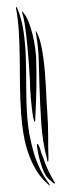

<svg xmlns="http://www.w3.org/2000/svg" viewBox="-63 -754 356 1027"><g transform="rotate(-5 114.5 -240.5)"><path d="M148 -441Q144 -366 135.5 -284Q127 -202 116 -127Q116 -125 115.5 -121Q115 -117 114.5 -112.5Q114 -108 112.5 -105Q111 -102 110 -103Q108 -103 106.5 -114.5Q105 -126 104 -129Q103 -146 102 -170Q101 -194 101 -219.5Q101 -245 101.5 -270Q102 -295 104 -314Q104 -322 105 -348Q106 -374 106.5 -409.5Q107 -445 107 -486Q107 -527 106 -565.5Q105 -604 102.5 -635Q100 -666 96 -682Q95 -687 94.5 -691.5Q94 -696 96 -696Q97 -696 99 -692Q101 -688 103 -686Q116 -667 125 -636.5Q134 -606 139.5 -571.5Q145 -537 147 -502.5Q149 -468 148 -441ZM182 -147Q181 -80 175.5 -18.5Q170 43 167 96Q166 104 165 111Q164 118 162 117Q160 118 159.5 110Q159 102 158 96Q143 9 145 -92Q147 -193 153 -297Q157 -363 161 -432.5Q165 -502 158 -577Q158 -582 158 -583Q158 -584 160 -585Q161 -585 163 -577Q173 -555 178.5 -521.5Q184 -488 186 -448.5Q188 -409 188 -366Q188 -323 186.5 -282.5Q185 -242 183.5 -206.5Q182 -171 182 -147ZM158 233Q159 236 160.5 239.5Q162 243 160 243Q157 246 155 239Q120 204 98 160Q76 116 63 66Q50 16 45.5 -38Q41 -92 42 -148Q43 -226 49 -301.5Q55 -377 60.5 -449Q66 -521 68 -588Q70 -655 64 -715Q64 -723 64 -723Q66 -725 68 -720Q70 -715 71 -715Q90 -654 93.5 -583.5Q97 -513 92.5 -438Q88 -363 81 -284.5Q74 -206 73 -130Q72 -32 91.5 63.5Q111 159 158 233ZM152 140Q160 164 168.5 184.5Q177 205 186 225Q188 227 189.5 231.5Q191 236 188 236Q185 236 181 232L178 229Q171 222 164.5 215.5Q158 209 152 200.5Q146 192 140.5 180Q135 168 130 150Q126 135 121.5 112.5Q117 90 114.5 68.5Q112 47 111.5 32Q111 17 115 17Q117 16 119.5 22Q122 28 124.5 36Q127 44 128.5 52Q130 60 130 63Q138 85 142 104Q146 123 152 140Z"/></g></svg>

Font: mr_AkronimG
Style: Regular
Weight: 400
Version: Version 1.002 April 14, 2020